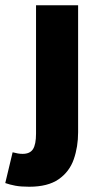

<svg xmlns="http://www.w3.org/2000/svg" viewBox="-74 -518 378 730"><path d="M37 192Q5 192 -16 188Q-37 184 -54 178L-26 61Q-15 64 -6 65.5Q3 67 12 67Q40 67 51.5 49Q63 31 63 -10V-498H223V-15Q223 40 206.5 87.5Q190 135 149 163.5Q108 192 37 192Z"/></svg>

Font: Source Sans 3 ExtraLight ExtraBold
Style: Regular
Weight: 800
Version: Version 3.052;hotconv 1.1.0;makeotfexe 2.6.0